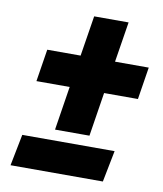

<svg xmlns="http://www.w3.org/2000/svg" viewBox="-76 -713 659 775"><g transform="rotate(10 253.5 -326.0)"><path d="M397.9 -0.5H19.5L44.9 -129.4H423.3ZM362.3 -485.4H500.5L479.5 -353H340.8L312.5 -173.3H171.4L199.7 -353H63.5L84.5 -485.4H221.2L247.6 -650.9H388.7Z"/></g></svg>

Font: Roboto-BlackItalic
Style: Italic
Weight: 900
Italic angle: -12°
Designer: Google
Version: Version 1.100141; 2013